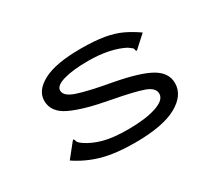

<svg xmlns="http://www.w3.org/2000/svg" viewBox="-97 -651 943 844"><g transform="rotate(-30 375.0 -229.0)"><path d="M378 10Q282 10 215 -8.5Q148 -27 90 -66L142 -131L149 -139L154 -134Q155 -126 159.5 -120Q164 -114 177 -105Q211 -82 258.5 -69Q306 -56 381 -56Q470 -56 524 -74Q578 -92 578 -124Q578 -154 533.5 -170Q489 -186 382 -206Q255 -229 189.5 -260Q124 -291 124 -349Q124 -401 187 -434.5Q250 -468 376 -468Q448 -468 496 -459.5Q544 -451 579.5 -434Q615 -417 649 -393L594 -343L587 -336L582 -341Q582 -350 577 -354.5Q572 -359 559 -368Q525 -386 479 -395.5Q433 -405 379 -405Q301 -405 254 -391.5Q207 -378 207 -353Q207 -325 258 -307.5Q309 -290 426 -269Q554 -245 607.5 -213.5Q661 -182 661 -130Q661 -68 590.5 -29Q520 10 378 10Z"/></g></svg>

Font: Inconsolata ExtraExpanded
Style: Regular
Weight: 400
Width: 8
Monospace: yes
Designer: Raph Levien, Cyreal, Brenton Simpson
Foundry: Raph Levien, Cyreal, Google
Version: Version 3.001; ttfautohint (v1.8.2.53-6de2)